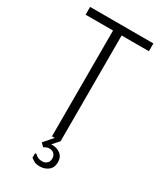

<svg xmlns="http://www.w3.org/2000/svg" viewBox="-217 -776 863 1025"><g transform="rotate(30 215.0 -264.0)"><path d="M410 -700V-652H242V0H189V-652H20V-700ZM214 39Q243 39 264.5 55.5Q286 72 286 104Q286 138 264 155Q242 172 213 172Q189 172 177 165Q165 158 156 151V123H164Q171 130 181.5 136Q192 142 211 142Q227 142 238.5 131.5Q250 121 250 102Q250 84 239 73.5Q228 63 211 63Q201 63 192.5 66.5Q184 70 177 74L158 55L206 0H242L207 39Z"/></g></svg>

Font: Phudu Light
Style: Regular
Weight: 300
Version: Version 1.005;gftools[0.9.23]